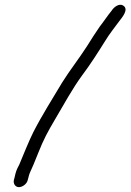

<svg xmlns="http://www.w3.org/2000/svg" viewBox="-20 -685 537 790"><path d="M94 56 97 45C99 38 100 33 102 28C115 -1 120 -12 137 -55C160 -113 176 -142 206 -193C244 -257 277 -319 318 -375C352 -420 383 -469 413 -517C432 -548 451 -571 470 -597C484 -615 511 -647 487 -662C470 -673 448 -655 440 -642C422 -620 408 -598 390 -575C373 -551 355 -522 338 -495C306 -445 268 -397 236 -346C199 -284 151 -208 117 -141C102 -112 71 -36 59 -7C48 13 45 22 40 45L37 56C34 71 43 85 58 85C73 85 91 71 94 56Z"/></svg>

Font: Electronic
Style: It
Weight: 400
Version: Version 1.011